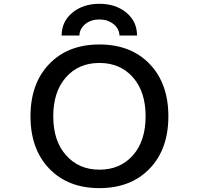

<svg xmlns="http://www.w3.org/2000/svg" viewBox="-20 -974 1040 1005"><path d="M763.7 -91.8Q665 10.7 500.5 10.7Q335.9 10.7 237.8 -91.3Q139.6 -193.4 139.6 -365.2Q139.6 -537.1 237.8 -639.2Q335.9 -741.2 500.5 -741.2Q665 -741.2 763.2 -639.2Q861.3 -537.1 861.3 -365.2Q861.3 -193.4 763.7 -91.8ZM325.2 -162.1Q391.6 -85.9 500.5 -85.9Q609.4 -85.9 675.8 -161.1Q742.2 -236.3 742.2 -365.2Q742.2 -494.1 675.8 -569.3Q609.4 -644.5 500.5 -644.5Q391.6 -644.5 325.2 -569.3Q258.8 -494.1 258.8 -365.2Q258.8 -236.3 325.2 -162.1ZM697.3 -788.1H605.5Q603.5 -825.2 573.2 -848.6Q543 -872.1 500 -872.1Q457 -872.1 427.2 -848.6Q397.5 -825.2 395.5 -788.1H302.7Q302.7 -861.3 358.9 -907.7Q415 -954.1 500.5 -954.1Q585.9 -954.1 641.6 -907.7Q697.3 -861.3 697.3 -788.1Z"/></svg>

Font: GenEi Gothic M SemiBold
Style: Regular
Weight: 500
Designer: o_tamon (Modified); [Source Han Sans]
Ryoko NISHIZUKA  (kana & ideographs); Paul D. Hunt (Latin, Greek & Cyrillic); Wenl
Version: Version 1.1a;Original Version 1.004